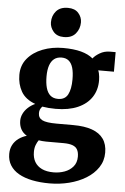

<svg xmlns="http://www.w3.org/2000/svg" viewBox="-67 -855 761 1168"><g transform="rotate(5 313.0 -271.0)"><path d="M280.5 265.5Q222 265.5 174.2 255.8Q126.5 246 92.2 226.5Q58 207 39.5 177.2Q21 147.5 21 108Q21 77 33.5 53.2Q46 29.5 68.2 13.2Q90.5 -3 118 -11Q93 -26 81.5 -48.5Q70 -71 70 -99Q70 -121 80 -141.8Q90 -162.5 108.5 -179.8Q127 -197 152 -208.5Q91.5 -230.5 66 -275Q40.5 -319.5 40.5 -376.5Q40.5 -435 75 -476.5Q109.5 -518 166.8 -540.2Q224 -562.5 292.5 -562.5Q356.5 -562.5 401.5 -550.5Q446.5 -538.5 475 -514.5Q487 -531.5 515 -548.2Q543 -565 577.5 -565H612V-445.5H516Q519.5 -438 521.8 -428Q524 -418 525.2 -407.2Q526.5 -396.5 526.5 -385.5Q527 -326.5 497.8 -282.2Q468.5 -238 413 -213.8Q357.5 -189.5 278 -189.5Q256 -189.5 235 -191.2Q214 -193 196.5 -196Q188 -187 183.8 -177.5Q179.5 -168 179.5 -155Q179.5 -125.5 204.5 -113Q229.5 -100.5 291 -100.5H394.5Q462.5 -100.5 508.8 -84Q555 -67.5 578.5 -34.2Q602 -1 602 49.5Q602 100.5 575.2 140.5Q548.5 180.5 502.8 208.5Q457 236.5 399.5 251Q342 265.5 280.5 265.5ZM299 196.5Q334.5 196.5 366.2 185Q398 173.5 418.2 149.5Q438.5 125.5 438.5 88.5Q438.5 62 429.2 45.5Q420 29 399.2 21.5Q378.5 14 344 14H238.5Q226 14 214.2 12.8Q202.5 11.5 192.5 10Q183.5 22.5 176.5 40.5Q169.5 58.5 169.5 83.5Q169.5 118.5 184.2 143.8Q199 169 227.8 182.8Q256.5 196.5 299 196.5ZM287.5 -251Q330 -251 347.5 -284.5Q365 -318 365 -377Q365 -419.5 356.8 -447.5Q348.5 -475.5 331.5 -489.5Q314.5 -503.5 288 -503.5Q260.5 -503.5 242.5 -489.5Q224.5 -475.5 215.2 -448.5Q206 -421.5 206 -381Q206 -341 214.2 -311.5Q222.5 -282 240.5 -266.5Q258.5 -251 287.5 -251ZM289.5 -629Q248 -629 226 -655Q204 -681 204 -712Q204 -752 228.2 -780Q252.5 -808 299.5 -808H300.5Q342.5 -808 364.2 -783.2Q386 -758.5 386 -727Q386 -687.5 361.8 -658.2Q337.5 -629 290.5 -629Z"/></g></svg>

Font: Merriweather 36pt Black
Style: Regular
Weight: 900
Version: Version 2.100